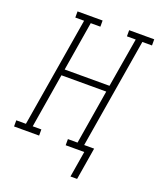

<svg xmlns="http://www.w3.org/2000/svg" viewBox="-195 -832 899 1087"><g transform="rotate(20 254.5 -289.0)"><path d="M363 157 389 0H277V-37H335L389 -364H119L65 -37H117V0H-34V-37H24L134 -698H81V-735H232V-698H174L125 -401H395L445 -698H392V-735H543V-698H485L375 -37H435L403 157Z"/></g></svg>

Font: Iosevka Slab XLtObl
Style: Regular
Weight: 200
Italic angle: -9°
Monospace: yes
Designer: Belleve Invis
Foundry: Belleve Invis
Version: Version 11.1.1; ttfautohint (v1.8.3)